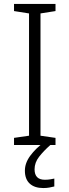

<svg xmlns="http://www.w3.org/2000/svg" viewBox="-20 -734 351 972"><path d="M261 0H51V-36L127 -47V-666L51 -678V-714H261V-678L185 -666V-47L261 -36ZM155 123Q155 176 207 176Q222 176 234 174Q246 172 255 170V210Q243 213 229.5 215.5Q216 218 199 218Q155 218 130.5 195.5Q106 173 106 130Q106 91 133.5 54Q161 17 202 -13L235 0Q201 30 178 59.5Q155 89 155 123Z"/></svg>

Font: Noto Sans Light
Style: Regular
Weight: 300
Designer: Monotype Design Team
Foundry: Monotype Imaging Inc.
Version: Version 2.007